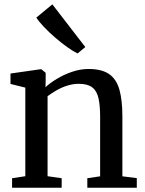

<svg xmlns="http://www.w3.org/2000/svg" viewBox="-20 -886 686 906"><path d="M99.5 -54.5V-472.5L29.5 -490V-539L169 -559H175.5L195.5 -542.5V-501L194.5 -474.5Q215.5 -494 248.5 -514Q281.5 -534 320.2 -547.2Q359 -560.5 398 -560.5Q460 -560.5 494.8 -536.5Q529.5 -512.5 543.5 -462.8Q557.5 -413 557.5 -336V-54L625.5 -45.5V0H392V-45L452.5 -54V-335Q452.5 -388 444.8 -422.5Q437 -457 415.2 -473.8Q393.5 -490.5 351.5 -490.5Q324.5 -490.5 297.5 -482Q270.5 -473.5 246.8 -459.8Q223 -446 204.5 -432V-54.5L271 -45V0H37V-45ZM345.5 -634Q326.5 -643 298.2 -663Q270 -683 240.5 -708.5Q211 -734 187 -759.2Q163 -784.5 151.5 -803L227 -865.5L382.5 -664L346.5 -634Z"/></svg>

Font: Merriweather 36pt
Style: Regular
Weight: 400
Designer: Eben Sorkin
Foundry: Eben Sorkin
Version: Version 2.100